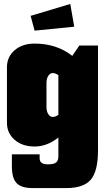

<svg xmlns="http://www.w3.org/2000/svg" viewBox="-20 -750 535 970"><path d="M154.8 -595.2 134.8 -669.9 335 -730 355 -615.2ZM475.1 -520V9.8Q475.1 114.3 439 157.2Q402.8 200.2 314.9 200.2H145Q87.4 200.2 63.7 175Q40 149.9 40 89.8V29.8H180.2V49.8Q180.2 80.1 220.2 80.1H225.1Q252 80.1 263.4 70.8Q274.9 61.5 274.9 40V-55.2Q217.8 -9.8 154.8 -9.8Q92.8 -9.8 54 -43.5Q15.1 -77.1 15.1 -129.9V-410.2Q15.1 -462.9 54 -496.3Q92.8 -529.8 154.8 -529.8Q266.1 -529.8 345.2 -467.8L380.9 -520ZM274.9 -169.9V-370.1Q259.8 -380.9 247.1 -380.9Q232.9 -380.9 223.9 -366.7Q214.8 -352.5 214.8 -330.1V-210Q214.8 -187.5 223.9 -173.3Q232.9 -159.2 247.1 -159.2Q259.8 -159.2 274.9 -169.9Z"/></svg>

Font: Mikodacs
Style: Regular
Weight: 400
Designer: gluk (gluksza@wp.pl)
Foundry: gluk (gluksza@wp.pl)
Version: Version 0.28